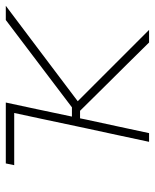

<svg xmlns="http://www.w3.org/2000/svg" viewBox="44 -578 534 662"><g transform="rotate(-90 311.0 -247.0)"><path d="M153 0Q165 -56.5 176.2 -108.5Q187.5 -160.5 200.5 -221L211 -270.5Q222.5 -324 232.2 -370.5Q242 -417 252.5 -465H72.5L78.5 -494H288.5Q276.5 -438 265.2 -385.2Q254 -332.5 241 -270.5L240 -266H272L377.5 -346Q426.5 -383 475.5 -420.2Q524.5 -457.5 573 -494H622Q565.5 -451.5 508.8 -408.8Q452 -366 395 -323L293 -246L539 0H495.5Q459 -37 423 -73.5Q387 -110 350 -147L260 -238H234L230.5 -220.5Q217.5 -160 206.2 -108.2Q195 -56.5 183 0Z"/></g></svg>

Font: Commissioner Thin
Style: Italic
Weight: 100
Italic angle: -12°
Designer: Kostas Bartsokas
Foundry: Kostas Bartsokas
Version: Version 1.000; ttfautohint (v1.8.3)